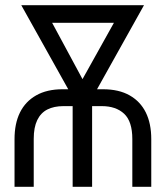

<svg xmlns="http://www.w3.org/2000/svg" viewBox="-20 -720 642 740"><path d="M377 -376H354L535 -700H62L243 -376H221Q161 -376 119.5 -352.5Q78 -329 57 -286.5Q36 -244 36 -184V0H110V-185Q110 -229 123.5 -257Q137 -285 162.5 -298Q188 -311 225 -311H260V0H335V-311H372Q427 -311 458.5 -281.5Q490 -252 490 -184V0H563V-184Q563 -244 542 -286.5Q521 -329 479.5 -352.5Q438 -376 377 -376ZM298 -415 181 -632H419Z"/></svg>

Font: Advent Pro Medium
Style: Regular
Weight: 500
Designer: VivaRado, Andreas Kalpakidis
Foundry: VivaRado, Andreas Kalpakidis
Version: Version 3.000